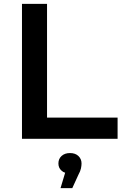

<svg xmlns="http://www.w3.org/2000/svg" viewBox="-20 -720 639 996"><path d="M94 0V-700H224V-110H590V0ZM294 256 318 176Q307 173 299 165Q283 151 283 128Q283 104 299.5 89Q316 74 343 74Q371 74 387 89.5Q403 105 403 128Q403 139 400 153.5Q397 168 387 186L355 256Z"/></svg>

Font: Montserrat Thin SemiBold
Style: Regular
Weight: 600
Version: Version 9.000